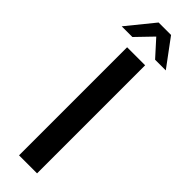

<svg xmlns="http://www.w3.org/2000/svg" viewBox="-334 -929 927 927"><g transform="rotate(45 129.5 -465.0)"><path d="M69 -738H192V0H69ZM92 -930H177L280 -791H207L132 -874L52 -791H-21Z"/></g></svg>

Font: Exo SemiBold
Style: Regular
Weight: 600
Designer: Natanael Gama
Foundry: Natanael Gama
Version: Version 1.500